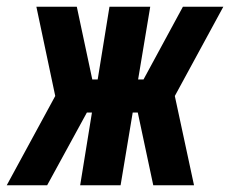

<svg xmlns="http://www.w3.org/2000/svg" viewBox="-54 -550 683 570"><path d="M-34 0 110 -265 54 -530H174L220 -314H236L271 -530H392L356 -314H372L489 -530H609L465 -265L522 0H401L355 -216H340L304 0H184L219 -216H204L86 0Z"/></svg>

Font: Iosevka Curly HvExObl
Style: Regular
Weight: 900
Width: 7
Italic angle: -9°
Monospace: yes
Designer: Belleve Invis
Foundry: Belleve Invis
Version: Version 11.1.0; ttfautohint (v1.8.3)